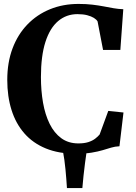

<svg xmlns="http://www.w3.org/2000/svg" viewBox="-20 -772 691 978"><path d="M321 186Q319.5 164.5 317.8 140.2Q316 116 313.5 90.8Q311 65.5 307.8 42Q304.5 18.5 300.5 -2L421.5 -1.5Q417.5 25.5 413.2 57.5Q409 89.5 405.5 122.5Q402 155.5 399.5 186ZM366.5 11Q279 11 213.2 -16Q147.5 -43 104 -92.8Q60.5 -142.5 38.8 -211.5Q17 -280.5 17 -365Q17 -454 43.8 -525.2Q70.5 -596.5 119.5 -647.2Q168.5 -698 234.8 -725Q301 -752 380 -752Q419.5 -752 450.8 -748.2Q482 -744.5 508 -739.5Q534 -734.5 558.2 -730.2Q582.5 -726 608 -725L593 -517.5H505L477 -663Q471.5 -672.5 458.2 -680.8Q445 -689 424.2 -694.5Q403.5 -700 374.5 -700Q318 -700 276 -664.5Q234 -629 211.2 -557.8Q188.5 -486.5 188.5 -379.5Q188.5 -310 199.2 -248.8Q210 -187.5 233 -141Q256 -94.5 292.2 -68Q328.5 -41.5 379 -41.5Q409 -41.5 430 -48.2Q451 -55 465 -65.8Q479 -76.5 487.5 -87L531.5 -207L609 -199L588.5 -27Q566 -26 546.2 -20Q526.5 -14 503 -7Q479.5 0 446.8 5.5Q414 11 366.5 11Z"/></svg>

Font: Merriweather 60pt
Style: Bold
Weight: 700
Version: Version 2.100